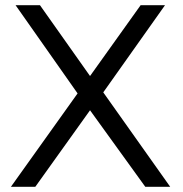

<svg xmlns="http://www.w3.org/2000/svg" viewBox="-20 -720 705 740"><path d="M636 0H540L327 -295L116 0H22L279 -360L40 -700H134L327 -427L522 -700H616L378 -364Z"/></svg>

Font: Kalaa
Style: Regular
Weight: 400
Version: Version 1.20 June 5, 2016